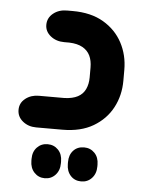

<svg xmlns="http://www.w3.org/2000/svg" viewBox="-45 -432 493 635"><g transform="rotate(5 201.0 -114.5)"><path d="M171 0H84Q58 0 39.5 -15Q21 -30 21 -53Q21 -76 39.5 -90.5Q58 -105 84 -105H169Q196 -106 213 -115Q230 -124 238 -141Q246 -158 246 -180V-213Q246 -236 238 -252.5Q230 -269 213 -278.5Q196 -288 169 -289H152Q125 -289 106.5 -304Q88 -319 88 -341Q88 -364 106.5 -379Q125 -394 152 -394H171Q232 -394 273.5 -369.5Q315 -345 336.5 -304.5Q358 -264 358 -215V-179Q358 -130 336.5 -89.5Q315 -49 273.5 -24.5Q232 0 171 0ZM127 165Q106 165 92 150Q78 135 78 111V105Q78 81 92 66.5Q106 52 127 52Q148 52 162 66.5Q176 81 176 105V111Q176 135 162 150Q148 165 127 165ZM248 165Q226 165 212.5 150Q199 135 199 111V105Q199 81 212.5 66.5Q226 52 248 52Q269 52 283 66.5Q297 81 297 105V111Q297 135 283 150Q269 165 248 165Z"/></g></svg>

Font: Beiruti
Style: Bold
Weight: 700
Designer: Arlette Boutros
Foundry: Boutros
Version: Version 1.41